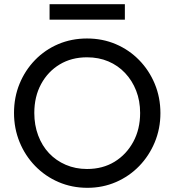

<svg xmlns="http://www.w3.org/2000/svg" viewBox="-20 -888 834 918"><path d="M398 10Q324 10 260 -17.5Q196 -45 148 -94.5Q100 -144 73.5 -209Q47 -274 47 -348Q47 -423 73.5 -487.5Q100 -552 147.5 -601Q195 -650 258.5 -677Q322 -704 396 -704Q470 -704 533.5 -677Q597 -650 645 -601Q693 -552 720 -487Q747 -422 747 -347Q747 -273 720 -208Q693 -143 645.5 -94Q598 -45 534.5 -17.5Q471 10 398 10ZM396 -80Q471 -80 527.5 -114.5Q584 -149 617 -209.5Q650 -270 650 -348Q650 -406 631 -454.5Q612 -503 578 -539Q544 -575 498 -594.5Q452 -614 396 -614Q322 -614 265.5 -580Q209 -546 176.5 -486Q144 -426 144 -348Q144 -290 162.5 -240.5Q181 -191 214.5 -155.5Q248 -120 294.5 -100Q341 -80 396 -80ZM217 -868H577V-794H217Z"/></svg>

Font: Outfit Thin
Style: Regular
Weight: 400
Version: Version 1.100;gftools[0.9.27]